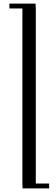

<svg xmlns="http://www.w3.org/2000/svg" viewBox="-20 -749 310 1063"><path d="M32.2 -702.1V-729H176.8L178.2 -702.1V267.1H252V293.9H105L104 267.1V-702.1Z"/></svg>

Font: Dehuti
Style: Book
Weight: 400
Version: Version 1.2